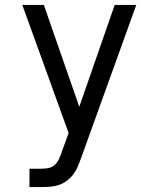

<svg xmlns="http://www.w3.org/2000/svg" viewBox="-20 -540 640 775"><path d="M99 215V141H148Q163 141 177 138Q191 135 201.5 125Q212 115 218 102Q224 89 229 75Q229 74 229 74Q229 74 229 74L257 -3L158 -277L70 -520H157L300 -109L443 -520H530L307 99Q301 116 294 132.5Q287 149 276 163.5Q265 178 250.5 189Q236 200 219 206Q202 212 184 213.5Q166 215 148 215Z"/></svg>

Font: Iosevka Meiseki Sans
Style: Regular
Weight: 400
Monospace: yes
Designer: Belleve Invis
Foundry: Belleve Invis
Version: Version 11.2.6; ttfautohint (v1.8.4)